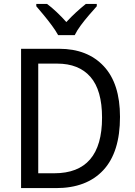

<svg xmlns="http://www.w3.org/2000/svg" viewBox="-20 -1057 692 984"><path d="M595 -458Q595 -277 509.5 -185Q424 -93 267 -93H88V-807H283Q428 -807 511.5 -718Q595 -629 595 -458ZM503 -454Q503 -595 443.5 -663Q384 -731 273 -731H176V-169H258Q503 -169 503 -454ZM278 -877Q266 -899 246.5 -925.5Q227 -952 205.5 -978Q184 -1004 166 -1025V-1037H221Q244 -1020 270 -995.5Q296 -971 320 -944Q346 -972 370 -994Q394 -1016 420 -1037H476V-1025Q459 -1006 436.5 -980Q414 -954 394 -927Q374 -900 363 -877Z"/></svg>

Font: Noto Sans Kannada UI SemiCondensed
Style: Regular
Weight: 400
Width: 4
Designer: Jelle Bosma - Monotype Design Team
Foundry: Monotype Imaging Inc.
Version: Version 2.005; ttfautohint (v1.8.4.7-5d5b)